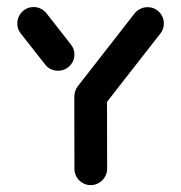

<svg xmlns="http://www.w3.org/2000/svg" viewBox="-20 -539 527 559"><path d="M244.1 -304.1Q257 -304.1 268 -297.6Q278.9 -291.1 285.2 -280.2Q291.5 -269.3 291.5 -256.3L291.9 -47.8Q291.9 -34.8 285.4 -23.9Q278.9 -13 268 -6.5Q257 0 244.1 0Q231.1 0 220.2 -6.5Q209.3 -13 203 -23.9Q196.7 -34.8 196.7 -47.8L196.3 -256.3Q196.3 -269.3 202.8 -280.2Q209.3 -291.1 220.2 -297.6Q231.1 -304.1 244.1 -304.1ZM196.7 -380.4Q196.7 -367.4 190.2 -356.5Q183.7 -345.6 172.8 -339.3Q161.9 -333 148.9 -333Q137.8 -333 127.8 -337.8Q117.8 -342.6 111.5 -351.1L40.7 -441.1Q30.4 -453.7 30.4 -470.7Q30.4 -483.7 36.7 -494.6Q43 -505.6 53.9 -512Q64.8 -518.5 77.8 -518.5Q88.9 -518.5 98.7 -513.7Q108.5 -508.9 115.2 -500.4L186.3 -409.6Q196.7 -396.7 196.7 -380.4ZM409.6 -518.1Q429.3 -518.1 443.1 -504.3Q457 -490.4 457 -470.7Q457 -453.7 446.7 -441.1L281.5 -229.6Q275.2 -221.1 265.2 -216.3Q255.2 -211.5 244.1 -211.5Q224.4 -211.5 210.6 -225.4Q196.7 -239.3 196.7 -258.9Q196.7 -275.2 206.7 -288.1L372.2 -500.4Q378.9 -508.5 388.7 -513.3Q398.5 -518.1 409.6 -518.1Z"/></svg>

Font: 26F Galaxy Sans Extra Bold
Style: Regular
Weight: 800
Designer: C₂₉H₂₅N₃O₅
Version: Version 1.100